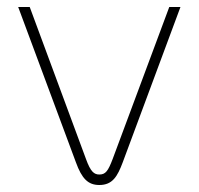

<svg xmlns="http://www.w3.org/2000/svg" viewBox="-20 -520 568 549"><path d="M32 -500 197 -56C214 -9 232 9 264 9C302 9 316 -16 331 -56L496 -500H464L302 -65C289 -31 282 -21 264 -21C249 -21 239 -29 226 -65L65 -500Z"/></svg>

Font: LT Wave Alt Thin
Style: Regular
Weight: 100
Designer: Daniel Lyons
Version: Version 2.5 (Glyphs App)